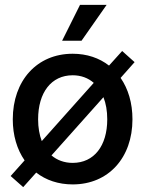

<svg xmlns="http://www.w3.org/2000/svg" viewBox="-20 -749 600 792"><path d="M279.8 11.7C427.2 11.7 526.4 -98.1 526.4 -256.8C526.4 -324.2 508.8 -382.3 477.5 -427.7L535.2 -492.7L483.9 -538.6L429.7 -478.5C389.6 -509.8 338.4 -527.3 279.8 -527.3C132.3 -527.3 32.7 -416.5 32.7 -256.8C32.7 -190.4 50.3 -132.3 81.5 -87.4L23.9 -22.9L75.7 22.9L129.4 -37.1C169.4 -5.9 220.7 11.7 279.8 11.7ZM279.8 -77.1C245.1 -77.1 215.3 -88.4 192.4 -107.9L406.7 -348.1C417 -322.3 422.4 -291.5 422.4 -256.8C422.4 -147.5 368.2 -77.1 279.8 -77.1ZM366.7 -407.2 152.3 -167C142.6 -192.4 137.2 -222.7 137.2 -256.8C137.2 -367.7 191.9 -438.5 279.8 -438.5C314.5 -438.5 343.8 -427.2 366.7 -407.2ZM310.1 -729 236.3 -581.1H316.4L419.9 -729Z"/></svg>

Font: Inteeer Medium
Style: Regular
Weight: 500
Designer: Rasmus Andersson
Foundry: rsms
Version: Version 4.001;Glyphs 3.4 (3402)